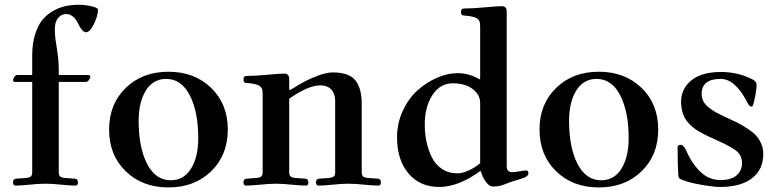

<svg xmlns="http://www.w3.org/2000/svg" viewBox="-20 -779 3279 812"><path d="M35.2 -7.8Q35.2 -22.9 48.8 -23.4L90.8 -26.4Q102.5 -27.3 109.4 -32Q116.2 -36.6 116.2 -49.8V-432.6H43Q40 -432.6 37.6 -434.6Q35.2 -436.5 35.2 -439.5Q35.2 -445.8 40.8 -453.9Q46.4 -461.9 53.7 -461.9H116.2V-544.4Q116.2 -594.7 128.4 -633.5Q140.6 -672.4 159.9 -695.6Q179.2 -718.8 205.8 -733.4Q232.4 -748 258.3 -753.4Q284.2 -758.8 313 -758.8Q340.3 -758.8 367.4 -752.4Q394.5 -746.1 394.5 -738.3Q394.5 -712.9 377.4 -677.7Q360.4 -642.6 343.8 -642.6Q328.1 -642.6 312.5 -675.3Q291.5 -719.7 260.3 -719.7Q239.7 -719.7 225.8 -703.1Q211.9 -686.5 211.9 -656.2Q211.9 -624 218.8 -585Q228.5 -526.4 228.5 -490.7V-461.9H354Q356.9 -461.9 359.4 -460Q361.8 -458 361.8 -455.1Q361.8 -448.7 356.2 -440.7Q350.6 -432.6 343.3 -432.6H228.5V-49.8Q228.5 -36.6 235.4 -32Q242.2 -27.3 253.9 -26.4L295.9 -23.4Q309.6 -22.9 309.6 -7.8Q309.6 5.9 299.3 5.9Q279.3 5.9 239.3 2Q202.6 -2 172.4 -2Q142.1 -2 105.5 2Q65.4 5.9 45.4 5.9Q35.2 5.9 35.2 -7.8Z M511.7 -54.7Q441.4 -123 441.4 -231Q441.4 -338.9 511.7 -407.2Q582 -475.6 692.4 -475.6Q802.7 -475.6 873 -407.2Q943.4 -338.9 943.4 -231Q943.4 -123 873 -54.7Q802.7 13.7 692.4 13.7Q582 13.7 511.7 -54.7ZM566.4 -267.6Q566.4 -154.8 602.3 -85.7Q638.2 -16.6 701.7 -16.6Q757.3 -16.6 787.8 -65.7Q818.4 -114.7 818.4 -194.3Q818.4 -307.1 782.5 -376.2Q746.6 -445.3 683.1 -445.3Q627.4 -445.3 596.9 -396.2Q566.4 -347.2 566.4 -267.6Z M1009.8 -7.8Q1009.8 -22.9 1023.4 -23.4L1065.4 -26.4Q1077.1 -27.3 1084 -32Q1090.8 -36.6 1090.8 -49.8V-382.8Q1090.8 -397.9 1086.9 -405.5Q1083 -413.1 1073.7 -418Q1059.1 -425.3 1026.4 -427.7Q1019.5 -428.2 1016.8 -429Q1014.2 -429.7 1012 -432.6Q1009.8 -435.5 1009.8 -441.9Q1009.8 -450.7 1013.2 -454.3Q1016.6 -458 1025.9 -458Q1061 -458 1106 -462.4Q1164.1 -467.8 1181.2 -467.8Q1191.4 -467.8 1196.5 -463.1Q1201.7 -458.5 1202.4 -453.6Q1203.1 -448.7 1203.1 -439.9V-401.4L1206.5 -397.9Q1244.6 -421.4 1268.1 -434.1Q1291.5 -446.8 1326.4 -459.7Q1361.3 -472.7 1387.7 -472.7Q1455.6 -472.7 1482.7 -439.5Q1509.8 -406.2 1509.8 -340.3V-49.8Q1509.8 -36.6 1516.6 -32Q1523.4 -27.3 1535.2 -26.4L1577.1 -23.4Q1590.8 -22.9 1590.8 -7.8Q1590.8 5.9 1580.6 5.9Q1560.5 5.9 1520.5 2Q1483.9 -2 1453.6 -2Q1423.3 -2 1386.7 2Q1346.7 5.9 1326.7 5.9Q1316.4 5.9 1316.4 -7.8Q1316.4 -22.9 1330.1 -23.4L1372.1 -26.4Q1383.8 -27.3 1390.6 -32Q1397.5 -36.6 1397.5 -49.8V-352.5Q1397.5 -363.8 1394.8 -374.3Q1392.1 -384.8 1385.5 -395Q1378.9 -405.3 1365.7 -411.6Q1352.5 -418 1334 -418Q1284.2 -418 1203.1 -361.8V-49.8Q1203.1 -36.6 1210 -32Q1216.8 -27.3 1228.5 -26.4L1270.5 -23.4Q1284.2 -22.9 1284.2 -7.8Q1284.2 5.9 1273.9 5.9Q1253.9 5.9 1213.9 2Q1177.2 -2 1147 -2Q1116.7 -2 1080.1 2Q1040 5.9 1020 5.9Q1009.8 5.9 1009.8 -7.8Z M1659.2 -198.7Q1659.2 -257.8 1683.3 -310.1Q1707.5 -362.3 1745.4 -396.5Q1783.2 -430.7 1828.4 -450.2Q1873.5 -469.7 1916.5 -469.7Q1940.4 -469.7 1965.6 -462.2Q1990.7 -454.6 2007.8 -443.4L2010.7 -445.8V-668Q2010.7 -683.1 2006.8 -690.7Q2002.9 -698.2 1993.7 -703.1Q1979 -710.4 1946.3 -712.9Q1939.5 -713.4 1936.8 -714.1Q1934.1 -714.8 1931.9 -717.8Q1929.7 -720.7 1929.7 -727.1Q1929.7 -735.8 1933.1 -739.5Q1936.5 -743.2 1945.8 -743.2Q1981 -743.2 2025.9 -747.6Q2084 -752.9 2101.1 -752.9Q2111.3 -752.9 2116.5 -748.3Q2121.6 -743.7 2122.3 -738.8Q2123 -733.9 2123 -725.1V-76.2Q2123 -50.8 2146 -50.8Q2157.7 -50.8 2175.8 -54.2Q2196.8 -58.1 2205.6 -58.1Q2210 -58.1 2212.4 -54.7Q2214.8 -51.3 2214.8 -46.4Q2214.8 -31.7 2183.6 -22.9Q2143.6 -11.7 2109.9 2Q2091.3 9.8 2064.9 9.8Q2048.8 9.8 2034.7 -10Q2020.5 -29.8 2014.2 -53.2L2011.2 -55.7Q1918.5 11.7 1837.4 11.7Q1755.9 11.7 1707.5 -45.4Q1659.2 -102.5 1659.2 -198.7ZM1776.4 -252.9Q1776.4 -215.3 1783.4 -180.9Q1790.5 -146.5 1805.7 -115Q1820.8 -83.5 1848.9 -64.7Q1877 -45.9 1914.6 -45.9Q1936 -45.9 1962.9 -58.3Q1989.7 -70.8 2010.7 -88.9V-342.8Q2010.7 -371.1 1991.7 -391.1Q1972.7 -411.1 1947.8 -418.9Q1922.9 -426.8 1896 -426.8Q1840.8 -426.8 1808.6 -376.7Q1776.4 -326.7 1776.4 -252.9Z M2332 -54.7Q2261.7 -123 2261.7 -231Q2261.7 -338.9 2332 -407.2Q2402.3 -475.6 2512.7 -475.6Q2623 -475.6 2693.4 -407.2Q2763.7 -338.9 2763.7 -231Q2763.7 -123 2693.4 -54.7Q2623 13.7 2512.7 13.7Q2402.3 13.7 2332 -54.7ZM2386.7 -267.6Q2386.7 -154.8 2422.6 -85.7Q2458.5 -16.6 2522 -16.6Q2577.6 -16.6 2608.2 -65.7Q2638.7 -114.7 2638.7 -194.3Q2638.7 -307.1 2602.8 -376.2Q2566.9 -445.3 2503.4 -445.3Q2447.8 -445.3 2417.2 -396.2Q2386.7 -347.2 2386.7 -267.6Z M2845.7 -155.8Q2845.7 -166.5 2856.4 -166.5Q2871.1 -166.5 2881.3 -144Q2904.8 -88.9 2941.2 -53.2Q2977.5 -17.6 3026.9 -17.6Q3073.7 -17.6 3095.9 -38.1Q3118.2 -58.6 3118.2 -88.9Q3118.2 -122.1 3093.3 -141.6Q3068.4 -161.1 3003.9 -189.5Q2983.9 -198.2 2971.7 -204.1Q2959.5 -210 2942.4 -219.5Q2925.3 -229 2915 -237.1Q2904.8 -245.1 2893.1 -257.3Q2881.3 -269.5 2875 -282.2Q2868.7 -294.9 2864.5 -312Q2860.4 -329.1 2860.4 -348.6Q2860.4 -403.3 2903.6 -439Q2946.8 -474.6 3029.3 -474.6Q3086.9 -474.6 3138.7 -454.1Q3164.1 -443.8 3171.9 -437Q3179.7 -430.2 3179.7 -418Q3179.7 -405.3 3175.3 -379.9Q3166 -328.1 3159.7 -328.1Q3153.3 -328.1 3148.9 -332.8Q3144.5 -337.4 3139.2 -348.1Q3088.9 -445.3 3027.8 -445.3Q2947.3 -445.3 2947.3 -381.8Q2947.3 -365.2 2954.3 -351.3Q2961.4 -337.4 2976.3 -325.4Q2991.2 -313.5 3007.1 -304.4Q3022.9 -295.4 3046.9 -284.7Q3080.1 -269.5 3101.1 -258.8Q3122.1 -248 3144.5 -232.9Q3167 -217.8 3179.4 -203.4Q3191.9 -189 3200 -169.9Q3208 -150.9 3208 -128.4Q3208 -61.5 3160.2 -24.9Q3112.3 11.7 3024.9 11.7Q3001.5 11.7 2957.8 4.6Q2914.1 -2.4 2887.7 -10.7Q2860.8 -19 2855 -23.2Q2849.1 -27.3 2848.6 -39.1Q2845.7 -85 2845.7 -155.8Z"/></svg>

Font: Monomachus
Style: Medium
Weight: 500
Designer: Alexey Kryukov
Version: Version 1.0